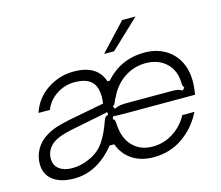

<svg xmlns="http://www.w3.org/2000/svg" viewBox="-107 -904 1216 1055"><g transform="rotate(-15 500.5 -376.5)"><path d="M28 -116Q28 -161 50 -199Q72 -237 111 -261Q140 -279 173.5 -289.5Q207 -300 247 -308L450 -347Q453 -368 453 -386Q453 -434 433 -461Q405 -501 328 -501Q272 -501 225 -470Q178 -439 159 -389H94Q120 -468 188.5 -513.5Q257 -559 339 -559Q440 -559 483 -502Q496 -485 505 -459H518Q606 -559 742 -559Q804 -559 853 -532.5Q902 -506 930 -456Q958 -406 958 -337Q958 -316 955 -293Q953 -272 951 -263H567Q510 -263 485 -265L479 -250Q487 -248 489.5 -240.5Q492 -233 493 -217Q493 -204 496 -187Q506 -123 548 -85.5Q590 -48 653 -48Q718 -48 771.5 -83Q825 -118 854 -173H923Q883 -92 810.5 -41Q738 10 643 10Q574 10 524 -22Q474 -54 451 -115H425Q324 10 191 10Q116 10 72 -23Q28 -56 28 -116ZM505 -303Q526 -312 541 -314Q556 -316 576 -316H831Q849 -316 862 -314Q875 -312 892 -303L904 -317Q895 -327 895 -349Q895 -365 891 -384Q878 -439 835.5 -470Q793 -501 733 -501Q673 -501 622.5 -471.5Q572 -442 539 -388Q533 -378 519 -350Q514 -337 509.5 -329.5Q505 -322 498 -317ZM294 -70Q348 -93 379.5 -138.5Q411 -184 435 -254Q439 -266 444.5 -272Q450 -278 461 -280L460 -296Q427 -288 363 -276L238 -251Q172 -237 139 -214Q94 -180 94 -128Q94 -90 122 -69Q150 -48 196 -48Q246 -48 294 -70ZM583 -609H526L670 -763H746Z"/></g></svg>

Font: Open Sauce Sans Light Italic
Style: Regular
Weight: 300
Italic angle: -10°
Designer: Alfredo Marco Pradil
Foundry: Creative Sauce Fz LLC
Version: Version 1.477